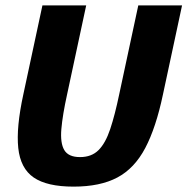

<svg xmlns="http://www.w3.org/2000/svg" viewBox="-20 -687 698 715"><path d="M587 -336Q561 -212 521 -136Q481 -60 417 -26Q353 8 254 8Q155 8 105.5 -26Q56 -60 48 -136Q40 -212 67 -336L138 -667H301L230 -336Q213 -259 208.5 -206.5Q204 -154 219.5 -128Q235 -102 278 -102Q321 -102 347 -128Q373 -154 390.5 -206.5Q408 -259 424 -336L495 -667H658Z"/></svg>

Font: Epunda Sans ExtraBold
Style: Italic
Weight: 800
Italic angle: -12.0243°
Designer: Simon Atzbach
Foundry: typofactur
Version: Version 2.204; ttfautohint (v1.8.4.7-5d5b)